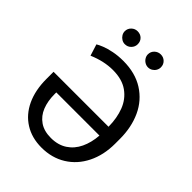

<svg xmlns="http://www.w3.org/2000/svg" viewBox="-256 -1033 1170 1170"><g transform="rotate(45 329.5 -448.0)"><path d="M617.2 -365.2V-324.2Q617.2 -226.6 579.3 -150.6Q541.5 -74.7 473.4 -32.5Q405.3 9.8 316.4 9.8Q232.9 9.8 170.9 -29.1Q108.9 -67.9 75.4 -139.4Q42 -210.9 42 -307.6V-369.1H515.6Q515.1 -443.4 492.4 -502.4Q469.7 -561.5 419.7 -597.2Q369.6 -632.8 290 -632.8Q213.9 -632.8 131.8 -597.7L108.4 -671.9Q121.6 -680.2 147.7 -690.7Q173.8 -701.2 212.4 -709Q251 -716.8 295.9 -716.8Q398.9 -716.8 471.4 -670.9Q543.9 -625 580.6 -545.4Q617.2 -465.8 617.2 -365.2ZM315.4 -72.3Q376.5 -72.3 419.7 -100.6Q462.9 -128.9 486.3 -178.5Q509.8 -228 514.6 -292H142.6V-277.3Q142.6 -217.8 160.9 -171.6Q179.2 -125.5 217.8 -98.9Q256.3 -72.3 315.4 -72.3ZM173.8 -850.6Q173.8 -874 190.4 -890.1Q207 -906.2 229.5 -906.2Q254.4 -906.2 270.3 -890.6Q286.1 -875 286.1 -850.6Q286.1 -828.1 270 -811.5Q253.9 -794.9 229.5 -794.9Q215.3 -794.9 202.4 -802.7Q189.5 -810.5 181.6 -823.5Q173.8 -836.4 173.8 -850.6ZM373 -850.6Q373 -874.5 389.9 -890.4Q406.7 -906.2 429.7 -906.2Q453.1 -906.2 469.2 -890.4Q485.4 -874.5 485.4 -850.6Q485.4 -835.9 478 -823.2Q470.7 -810.5 457.8 -802.7Q444.8 -794.9 429.7 -794.9Q415 -794.9 401.9 -802.7Q388.7 -810.5 380.9 -823.5Q373 -836.4 373 -850.6Z"/></g></svg>

Font: Pretendard Std
Style: Regular
Weight: 400
Designer: Base glyphs from Inter by Rasmus Andersson; Hangeul glyphs from Noto Sans CJK(Source Han Sans) by Jang Soo-young and Kan
Foundry: Kil Hyung-jin
Version: Version 1.309